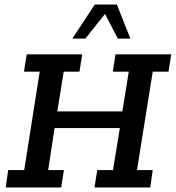

<svg xmlns="http://www.w3.org/2000/svg" viewBox="-20 -821 770 841"><path d="M5 0 16 -76H86L154 -507H85L97 -583H340L328 -507H259L231 -333H516L544 -507H474L486 -583H730L718 -507H649L580 -76H649L638 0H394L406 -76H475L505 -260H219L191 -76H260L248 0ZM297 -652 395 -801H492L551 -652H496L440 -760L354 -652Z"/></svg>

Font: Rokkitt Medium
Style: Italic
Weight: 500
Italic angle: -9°
Designer: Vernon Adams
Foundry: Vernon Adams
Version: Version 3.103